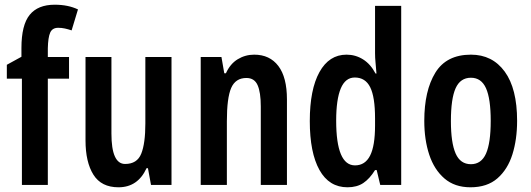

<svg xmlns="http://www.w3.org/2000/svg" viewBox="-20 -785 2253 815"><path d="M273 -451H183V0H73V-451H9V-510L71 -544V-581Q71 -679 106 -722Q141 -765 212 -765Q241 -765 265.5 -760Q290 -755 311 -745L284 -656Q269 -661 255.5 -664Q242 -667 227 -667Q202 -667 193 -646.5Q184 -626 183 -580V-543H273Z M708 -543V0H621L608 -71H602Q565 10 483 10Q410 10 376.5 -43.5Q343 -97 343 -189V-543H453V-218Q453 -89 511 -89Q562 -89 579.5 -132.5Q597 -176 597 -261V-543Z M1059 -553Q1125 -553 1161.5 -505Q1198 -457 1198 -363V0H1087V-333Q1087 -393 1073.5 -423.5Q1060 -454 1026 -454Q980 -454 961.5 -412Q943 -370 943 -270V0H832V-543H920L932 -474H939Q957 -514 989 -533.5Q1021 -553 1059 -553Z M1455 10Q1377 10 1336 -63.5Q1295 -137 1295 -271Q1295 -405 1336 -479Q1377 -553 1451 -553Q1489 -553 1521 -533Q1553 -513 1574 -473H1578Q1576 -500 1574 -520Q1572 -540 1572 -559V-760H1683V0H1594L1579 -63H1572Q1549 -26 1522 -8Q1495 10 1455 10ZM1487 -83Q1530 -83 1551 -124.5Q1572 -166 1572 -252V-283Q1572 -373 1551.5 -414.5Q1531 -456 1486 -456Q1446 -456 1426.5 -409.5Q1407 -363 1407 -273Q1407 -83 1487 -83Z M2175 -272Q2175 -193 2155 -129.5Q2135 -66 2091.5 -28Q2048 10 1977 10Q1910 10 1866.5 -27.5Q1823 -65 1802 -128.5Q1781 -192 1781 -272Q1781 -400 1828 -476.5Q1875 -553 1979 -553Q2070 -553 2122.5 -481Q2175 -409 2175 -272ZM1894 -271Q1894 -179 1914 -133.5Q1934 -88 1979 -88Q2023 -88 2043 -133Q2063 -178 2063 -272Q2063 -366 2043 -410.5Q2023 -455 1979 -455Q1934 -455 1914 -410.5Q1894 -366 1894 -271Z"/></svg>

Font: Noto Sans Telugu ExtraCondensed SemiBold
Style: Regular
Weight: 600
Width: 2
Designer: Jelle Bosma - Monotype Design Team
Foundry: Monotype Imaging Inc.
Version: Version 2.005; ttfautohint (v1.8.4.7-5d5b)